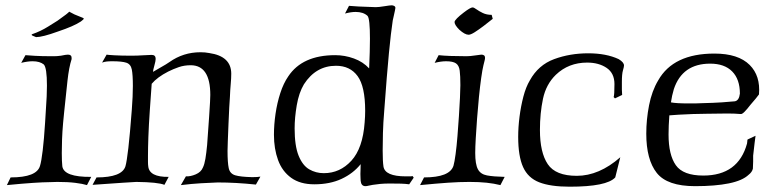

<svg xmlns="http://www.w3.org/2000/svg" viewBox="-20 -690 2925 724"><path d="M6 8 20 -21Q119 -21 131 -65Q136 -81 141 -122.5Q146 -164 150 -227L153 -276Q155 -303 156 -326Q157 -349 157 -367Q157 -435 145 -447Q130 -459 103 -459Q84 -459 60 -453L76 -482Q87 -481 112 -479.5Q137 -478 176 -478H184Q189 -478 196 -478.5Q203 -479 210 -480Q219 -482 226 -483Q233 -484 236 -484Q250 -484 250 -472V-467Q240 -436 234.5 -386Q229 -336 222 -268L218 -227Q215 -193 214 -164.5Q213 -136 213 -113Q213 -97 213.5 -84.5Q214 -72 215 -63Q221 -22 324 -23L308 8Q292 3 264 -0.5Q236 -4 196 -4Q188 -4 179.5 -3.5Q171 -3 162 -3Q145 -3 106 -0.5Q67 2 6 8ZM116 -550Q99 -556 99 -559Q99 -559 101 -561Q133 -572 161 -589.5Q189 -607 197 -612Q238 -641 241 -646Q262 -634 277 -629Q296 -622 296 -620Q296 -617 285 -609Q258 -591 198 -571Q140 -550 116 -550Z M662 8 681 -25Q698 -24 718 -32.5Q738 -41 745 -58Q751 -70 754.5 -91Q758 -112 761 -143Q766 -211 768.5 -249Q771 -287 772 -305Q773 -323 773 -332Q773 -444 699 -444Q675 -444 654.5 -437Q634 -430 614 -420Q573 -399 552 -374L545 -275Q541 -217 539.5 -174Q538 -131 538 -102Q538 -89 538 -79.5Q538 -70 539 -63Q543 -22 616 -23L600 7Q576 -3 494 -4Q486 -4 444.5 -1Q403 2 329 7L344 -21Q440 -21 453 -63Q458 -80 464 -132Q470 -184 477 -276Q479 -302 480 -324.5Q481 -347 481 -366Q481 -408 477 -428Q473 -448 456.5 -453.5Q440 -459 403 -459Q391 -459 382 -458Q373 -457 365 -454L382 -484Q385 -483 411.5 -481.5Q438 -480 475 -480Q498 -480 519.5 -481.5Q541 -483 552 -483Q567 -483 567 -468Q567 -460 562 -442.5Q557 -425 557 -419Q575 -430 590.5 -438.5Q606 -447 619 -456Q671 -493 736 -493Q754 -493 769 -490Q852 -478 852 -412Q852 -395 850 -373Q848 -351 847 -325Q846 -315 844.5 -285.5Q843 -256 841.5 -220.5Q840 -185 839 -157Q838 -129 838 -121Q838 -77 842.5 -56Q847 -35 867 -29Q887 -23 931 -22Q952 -22 962 -24L945 6Q907 2 871 0Q835 -2 801 -2Q773 -1 738 1Q703 3 662 8Z M1358 12Q1342 12 1340 -8Q1340 -12 1339.5 -18Q1339 -24 1339 -34Q1339 -40 1339.5 -50Q1340 -60 1340 -71Q1312 -36 1268 -15.5Q1224 5 1165 5Q1112 5 1078 -19.5Q1044 -44 1028.5 -86.5Q1013 -129 1013 -182Q1013 -220 1019 -261Q1025 -302 1037 -339Q1049 -376 1067 -402Q1120 -482 1244 -482Q1280 -482 1314.5 -469.5Q1349 -457 1372 -432Q1375 -500 1375 -544Q1375 -620 1366 -630Q1350 -645 1321 -645Q1304 -645 1281 -639L1296 -668Q1307 -667 1332 -665.5Q1357 -664 1397 -663Q1408 -663 1429.5 -666.5Q1451 -670 1457 -670Q1462 -670 1466.5 -667.5Q1471 -665 1471 -660Q1471 -659 1469 -649Q1467 -639 1464.5 -628.5Q1462 -618 1461 -613Q1454 -567 1446.5 -489Q1439 -411 1429 -274Q1425 -226 1424 -188.5Q1423 -151 1423 -122Q1423 -82 1426 -62Q1432 -25 1510 -25Q1518 -25 1525 -25Q1532 -25 1536 -26L1540 -20L1523 5Q1509 3 1492 2.5Q1475 2 1450 2Q1430 2 1414 3.5Q1398 5 1386 7Q1378 8 1370.5 10Q1363 12 1358 12ZM1201 -37Q1262 -37 1305 -84Q1348 -131 1355 -228Q1356 -240 1356.5 -251Q1357 -262 1357 -272Q1357 -364 1328.5 -403Q1300 -442 1247 -442Q1171 -442 1126 -372Q1107 -340 1099 -293Q1091 -246 1091 -206Q1091 -140 1106 -103Q1121 -66 1146 -51.5Q1171 -37 1201 -37Z M1747 -559Q1733 -559 1712 -578Q1694 -596 1694 -607Q1695 -617 1729 -643Q1754 -662 1762 -662Q1767 -662 1776.5 -655Q1786 -648 1800.5 -641Q1815 -634 1834 -634L1838 -619Q1822 -606 1803.5 -592Q1785 -578 1770 -568.5Q1755 -559 1747 -559ZM1564 8 1579 -21Q1676 -21 1690 -65Q1694 -79 1698 -109Q1702 -139 1705 -176.5Q1708 -214 1710.5 -252Q1713 -290 1714.5 -321.5Q1716 -353 1716 -369Q1716 -404 1713.5 -423.5Q1711 -443 1699.5 -451Q1688 -459 1662 -459Q1643 -459 1619 -453L1634 -482Q1651 -480 1678.5 -479Q1706 -478 1739 -478Q1753 -478 1772 -481Q1791 -484 1795 -484Q1809 -484 1809 -472Q1809 -467 1807 -460Q1805 -453 1803 -444Q1799 -428 1794.5 -396Q1790 -364 1786 -324Q1782 -284 1779 -243.5Q1776 -203 1774 -168.5Q1772 -134 1772 -113Q1772 -71 1782 -52Q1792 -33 1816.5 -28.5Q1841 -24 1883 -23L1867 8Q1843 2 1815 -1Q1787 -4 1750 -4Q1712 -4 1669 -1Q1626 2 1564 8Z M2128 14Q2056 14 2013.5 -2.5Q1971 -19 1952.5 -60Q1934 -101 1934 -174Q1934 -210 1939 -249.5Q1944 -289 1953.5 -325.5Q1963 -362 1978 -387Q2010 -445 2069.5 -467Q2129 -489 2198 -489Q2266 -489 2313 -467Q2333 -455 2333 -443Q2333 -438 2329 -424.5Q2325 -411 2325 -381Q2325 -362 2325 -351.5Q2325 -341 2326 -332L2299 -319L2294 -324Q2297 -332 2297 -373Q2297 -414 2267.5 -434Q2238 -454 2194 -454Q2124 -454 2076 -408Q2039 -372 2027.5 -317.5Q2016 -263 2016 -200Q2016 -115 2045.5 -71Q2075 -27 2155 -27Q2239 -27 2319 -97L2300 -21Q2268 14 2128 14Z M2601 12Q2496 12 2456.5 -38Q2417 -88 2417 -186Q2417 -239 2427.5 -293Q2438 -347 2462 -387Q2519 -488 2674 -488Q2764 -488 2807 -445Q2848 -404 2842 -334Q2838 -328 2830 -318.5Q2822 -309 2810 -295Q2797 -278 2787.5 -268.5Q2778 -259 2773 -260Q2762 -261 2749.5 -261.5Q2737 -262 2724 -262Q2701 -262 2682 -261.5Q2663 -261 2643 -261Q2622 -261 2593 -260Q2564 -259 2539 -257.5Q2514 -256 2504 -255Q2501 -215 2501 -183Q2501 -106 2528.5 -67Q2556 -28 2632 -28Q2764 -28 2797 -149Q2798 -154 2798 -158Q2798 -162 2799 -164L2829 -178Q2828 -169 2825.5 -151Q2823 -133 2820 -103Q2820 -93 2820 -81Q2820 -69 2819 -54Q2816 -41 2803 -31Q2780 -9 2728.5 1.5Q2677 12 2601 12ZM2576 -300Q2587 -300 2600.5 -300Q2614 -300 2629 -301Q2671 -302 2701.5 -304Q2732 -306 2751 -308Q2767 -311 2770 -337Q2770 -391 2741 -420.5Q2712 -450 2658 -450Q2553 -450 2521 -354Q2517 -340 2514.5 -329Q2512 -318 2510 -304Q2520 -302 2536.5 -301Q2553 -300 2576 -300Z"/></svg>

Font: Luxurious Roman
Style: Regular
Weight: 400
Designer: Robert E. Leuschke
Foundry: Robert E. Leuschke
Version: Version 1.010; ttfautohint (v1.8.3)